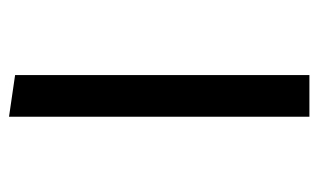

<svg xmlns="http://www.w3.org/2000/svg" viewBox="-160 -544 706 426"><g transform="rotate(-90 193.0 -331.0)"><path d="M239.5 -650.5 147 -664V2.5H239.5Z"/></g></svg>

Font: Anek Kannada Medium Medium
Style: Regular
Weight: 500
Version: Version 1.003